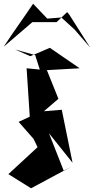

<svg xmlns="http://www.w3.org/2000/svg" viewBox="-72 -919 505 1032"><path d="M271 0 191 -203 318 -44 260 -329 164 -321 242 -388 180 -542 356 -552 196 -662 91 -617 9 -653 117 -623 142 -545 71 -552 88 -292 28 -264 108 -173 130 -128 -27 17 95 93 313 -24ZM329 -760 258 -825 182 -819 106 -899C56 -824 0 -748 -52 -668L102 -800H232L289 -854L300 -841L413 -663Z"/></svg>

Font: Asimov Silicon
Style: Regular
Weight: 400
Designer: Google
Version: Version 2.000980; 2014